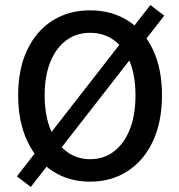

<svg xmlns="http://www.w3.org/2000/svg" viewBox="-20 -708 710 761"><path d="M102 33 47 -9 576 -688 631 -646ZM337 12Q253 12 189 -29.5Q125 -71 88.5 -148Q52 -225 52 -330Q52 -436 88.5 -511.5Q125 -587 189 -627Q253 -667 337 -667Q421 -667 485.5 -627Q550 -587 586 -511.5Q622 -436 622 -330Q622 -225 586 -148Q550 -71 485.5 -29.5Q421 12 337 12ZM337 -77Q392 -77 432.5 -108.5Q473 -140 495 -196.5Q517 -253 517 -330Q517 -407 495 -462.5Q473 -518 432.5 -548Q392 -578 337 -578Q283 -578 242.5 -548Q202 -518 179.5 -462.5Q157 -407 157 -330Q157 -253 179.5 -196.5Q202 -140 242.5 -108.5Q283 -77 337 -77Z"/></svg>

Font: Assistant ExtraLight SemiBold
Style: Regular
Weight: 600
Version: Version 3.000